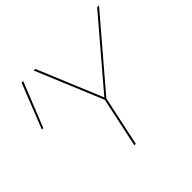

<svg xmlns="http://www.w3.org/2000/svg" viewBox="-158 -838 1019 1019"><g transform="rotate(-45 351.5 -329.0)"><path d="M381 -281 321 0H310L370 -281L213 -658H225L377 -292L689 -658H703ZM22 -406 122 -658H134L33 -406Z"/></g></svg>

Font: Ysabeau Hairline
Style: Italic
Weight: 100
Italic angle: -12°
Designer: Christian Thalmann (Catharsis Fonts)
Version: Version 0.003